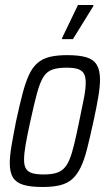

<svg xmlns="http://www.w3.org/2000/svg" viewBox="-20 -738 436 766"><path d="M150 8Q102 8 73.5 -0.5Q45 -9 32 -29.5Q19 -50 19 -87Q19 -116 26 -157Q33 -198 44 -254Q58 -319 70 -364.5Q82 -410 96 -440Q110 -470 130 -487Q150 -504 178.5 -511Q207 -518 248 -518Q296 -518 324.5 -509.5Q353 -501 366 -479.5Q379 -458 379 -420Q379 -392 372 -350.5Q365 -309 353 -254Q339 -190 327.5 -144.5Q316 -99 301.5 -69.5Q287 -40 267.5 -23Q248 -6 219.5 1Q191 8 150 8ZM154 -42Q182 -42 201 -47Q220 -52 233.5 -64.5Q247 -77 257 -101Q267 -125 276 -162.5Q285 -200 296 -254Q308 -310 315 -347Q322 -384 322 -408Q322 -433 314 -445.5Q306 -458 289.5 -463Q273 -468 244 -468Q210 -468 188 -460Q166 -452 152.5 -430Q139 -408 127.5 -365.5Q116 -323 101 -254Q89 -200 82.5 -162.5Q76 -125 76 -101Q76 -77 84 -64.5Q92 -52 109 -47Q126 -42 154 -42ZM227 -582 228 -587 291 -718H353L352 -713L271 -582Z"/></svg>

Font: Saira Condensed Light
Style: Italic
Weight: 300
Width: 3
Italic angle: -12°
Designer: Hector Gatti with collaboration of the Omnibus-Type team
Foundry: Omnibus-Type
Version: Version 1.101